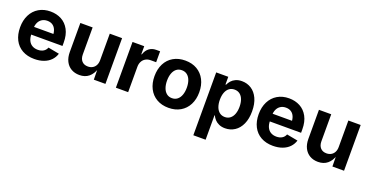

<svg xmlns="http://www.w3.org/2000/svg" viewBox="-33 -1251 4130 2153"><g transform="rotate(20 2032.5 -174.5)"><path d="M39.6 -270Q39.6 -353.5 71.8 -417.7Q104 -481.9 163.6 -517.3Q223.1 -552.7 301.8 -552.7Q375 -552.7 432.9 -521.7Q490.7 -490.7 524.4 -428.5Q558.1 -366.2 558.1 -275.9V-234.9H99.6V-326.7H486.3L418 -302.2Q418 -345.2 405 -376.7Q392.1 -408.2 366.2 -425.3Q340.3 -442.4 303.2 -442.4Q266.1 -442.4 239.3 -425Q212.4 -407.7 198.5 -377.4Q184.6 -347.2 184.6 -308.6V-243.7Q184.6 -197.3 200.2 -164.8Q215.8 -132.3 244.4 -116Q272.9 -99.6 311.5 -99.6Q350.1 -99.6 377.7 -116.2Q405.3 -132.8 417 -164.1L549.8 -139.2Q536.1 -93.8 503.4 -59.8Q470.7 -25.9 421.1 -7.6Q371.6 10.7 309.1 10.7Q226.6 10.7 165.5 -23.4Q104.5 -57.6 72 -121.1Q39.6 -184.6 39.6 -270Z M658.2 -198.7V-545.9H804.7V-224.1Q804.7 -173.3 830.8 -144.5Q856.9 -115.7 903.3 -115.7Q934.6 -115.7 958.5 -129.4Q982.4 -143.1 995.8 -168.7Q1009.3 -194.3 1009.3 -230V-545.9H1156.2V0H1017.6L1015.6 -136.2H1023.9Q1002 -66.4 957.5 -29.8Q913.1 6.8 846.2 6.8Q789.6 6.8 747.1 -18.1Q704.6 -43 681.4 -89.4Q658.2 -135.7 658.2 -198.7Z M1280.8 -545.9H1420.4V-450.2H1426.3Q1441.9 -500 1476.8 -526.6Q1511.7 -553.2 1559.1 -553.2H1607.4V-422.9H1543Q1508.3 -422.9 1482.2 -408Q1456.1 -393.1 1441.7 -366Q1427.2 -338.9 1427.2 -303.7V0H1280.8Z M1643.1 -270.5Q1643.1 -354.5 1675.5 -418.5Q1708 -482.4 1768.6 -517.6Q1829.1 -552.7 1910.2 -552.7Q1991.2 -552.7 2051.5 -517.6Q2111.8 -482.4 2144.5 -418.5Q2177.2 -354.5 2177.2 -270.5Q2177.2 -187 2144.5 -123.3Q2111.8 -59.6 2051.5 -24.4Q1991.2 10.7 1910.2 10.7Q1829.1 10.7 1768.6 -24.4Q1708 -59.6 1675.5 -123.3Q1643.1 -187 1643.1 -270.5ZM2028.3 -271Q2028.3 -319.8 2014.9 -357.4Q2001.5 -395 1974.9 -416.3Q1948.2 -437.5 1910.2 -437.5Q1872.1 -437.5 1845.7 -416.3Q1819.3 -395 1805.9 -357.7Q1792.5 -320.3 1792.5 -271Q1792.5 -222.7 1805.9 -185.1Q1819.3 -147.5 1845.7 -126Q1872.1 -104.5 1910.2 -104.5Q1948.2 -104.5 1974.9 -126Q2001.5 -147.5 2014.9 -185.1Q2028.3 -222.7 2028.3 -271Z M2279.3 -545.9H2423.3V-454.1H2430.2Q2441.9 -479.5 2460.9 -501.5Q2480 -523.4 2511.2 -538.1Q2542.5 -552.7 2585.9 -552.7Q2647.9 -552.7 2698.2 -520.8Q2748.5 -488.8 2777.8 -425.5Q2807.1 -362.3 2807.1 -272Q2807.1 -183.6 2778.3 -120.1Q2749.5 -56.6 2699 -23.7Q2648.4 9.3 2585 9.3Q2543 9.3 2512 -4.9Q2481 -19 2461.4 -40.5Q2441.9 -62 2430.2 -87.4H2425.8V204.1H2279.3ZM2657.2 -272.5Q2657.2 -320.8 2643.8 -357.7Q2630.4 -394.5 2604 -415Q2577.6 -435.5 2540 -435.5Q2502.9 -435.5 2476.6 -415.5Q2450.2 -395.5 2436.3 -358.9Q2422.4 -322.3 2422.4 -272.5Q2422.4 -223.1 2436.3 -186Q2450.2 -148.9 2476.8 -128.7Q2503.4 -108.4 2540 -108.4Q2577.1 -108.4 2603.5 -129.2Q2629.9 -149.9 2643.6 -187Q2657.2 -224.1 2657.2 -272.5Z M2886.7 -270Q2886.7 -353.5 2918.9 -417.7Q2951.2 -481.9 3010.7 -517.3Q3070.3 -552.7 3148.9 -552.7Q3222.2 -552.7 3280 -521.7Q3337.9 -490.7 3371.6 -428.5Q3405.3 -366.2 3405.3 -275.9V-234.9H2946.8V-326.7H3333.5L3265.1 -302.2Q3265.1 -345.2 3252.2 -376.7Q3239.3 -408.2 3213.4 -425.3Q3187.5 -442.4 3150.4 -442.4Q3113.3 -442.4 3086.4 -425Q3059.6 -407.7 3045.7 -377.4Q3031.7 -347.2 3031.7 -308.6V-243.7Q3031.7 -197.3 3047.4 -164.8Q3063 -132.3 3091.6 -116Q3120.1 -99.6 3158.7 -99.6Q3197.3 -99.6 3224.9 -116.2Q3252.4 -132.8 3264.2 -164.1L3397 -139.2Q3383.3 -93.8 3350.6 -59.8Q3317.9 -25.9 3268.3 -7.6Q3218.8 10.7 3156.2 10.7Q3073.7 10.7 3012.7 -23.4Q2951.7 -57.6 2919.2 -121.1Q2886.7 -184.6 2886.7 -270Z M3505.4 -198.7V-545.9H3651.9V-224.1Q3651.9 -173.3 3678 -144.5Q3704.1 -115.7 3750.5 -115.7Q3781.7 -115.7 3805.7 -129.4Q3829.6 -143.1 3843 -168.7Q3856.4 -194.3 3856.4 -230V-545.9H4003.4V0H3864.7L3862.8 -136.2H3871.1Q3849.1 -66.4 3804.7 -29.8Q3760.3 6.8 3693.4 6.8Q3636.7 6.8 3594.2 -18.1Q3551.8 -43 3528.6 -89.4Q3505.4 -135.7 3505.4 -198.7Z"/></g></svg>

Font: Inter RS Variable
Style: Regular
Weight: 400
Designer: Rasmus Andersson (customised by Maria Ramos and Noel Pretorius)
Foundry: rsms
Version: Version 3.001;Glyphs 3.2.3 (3260)